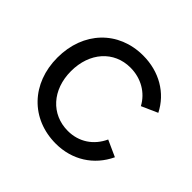

<svg xmlns="http://www.w3.org/2000/svg" viewBox="-134 -655 810 810"><g transform="rotate(45 270.5 -250.0)"><path d="M293 12C390 12 470 -39 510 -124L437 -157C410 -98 357 -62 291 -62C192 -62 122 -139 122 -250C122 -361 191 -438 289 -438C353 -438 407 -406 435 -354L507 -386C467 -465 387 -512 291 -512C144 -512 41 -404 41 -250C41 -96 145 12 293 12Z"/></g></svg>

Font: HB Figtree Prototype
Style: Regular
Weight: 400
Designer: Alfredo Marco Pradil
Foundry: Hanken Design Co.®
Version: Version 1.002;Glyphs 3.2 (3228)